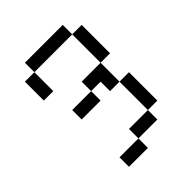

<svg xmlns="http://www.w3.org/2000/svg" viewBox="-198 -729 897 897"><g transform="rotate(-45 250.0 -281.0)"><path d="M375 -562.5H125V-625H375ZM62.5 -562.5H125V-437.5H62.5ZM125 0H250V62.5H125ZM125 -312.5H250V-250H125ZM250 -62.5H375V0H250ZM250 -375H375V-250H312.5V-312.5H250ZM375 -250H437.5V-62.5H375ZM375 -562.5H437.5V-375H375Z"/></g></svg>

Font: 寒蝉点阵体 16px
Style: Regular
Weight: 400
Designer: Designed by Warren2060
Foundry: ChillType
Version: Version 1.000